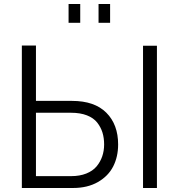

<svg xmlns="http://www.w3.org/2000/svg" viewBox="-20 -937 891 957"><path d="M321.8 -823.2V-917H379.9V-823.2ZM471.2 -823.2V-917H528.8V-823.2ZM88.9 0V-710H159.2V-434.1H338.9Q451.2 -434.1 510 -375.2Q568.8 -316.4 568.8 -216.8Q568.8 -155.8 544.2 -107.4Q519.5 -59.1 467.8 -29.5Q416 0 344.2 0ZM692.9 0V-709H762.2V0ZM159.2 -59.1H335Q377.4 -59.1 409.9 -72Q442.4 -85 461.2 -107.4Q480 -129.9 489.5 -157.5Q499 -185.1 499 -216.8Q499 -249.5 490.7 -276.4Q482.4 -303.2 464.4 -326.2Q446.3 -349.1 413.1 -362.1Q379.9 -375 334 -375H159.2Z"/></svg>

Font: Rawline
Style: Regular
Weight: 400
Designer: Matt McInerney, Pablo Impallari, Rodrigo Fuenzalida
Foundry: Matt McInerney, Pablo Impallari, Rodrigo Fuenzalida
Version: Version 4.020;PS 004.020;hotconv 1.0.88;makeotf.lib2.5.64775